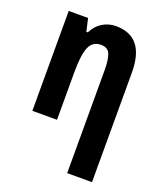

<svg xmlns="http://www.w3.org/2000/svg" viewBox="-145 -652 839 988"><g transform="rotate(20 274.0 -158.5)"><path d="M341 240V-323Q341 -380 329.5 -410Q318 -440 279 -440Q234 -440 216 -398Q198 -356 198 -261V0H63V-547H169L185 -477H193Q213 -517 246.5 -537Q280 -557 319 -557Q477 -557 477 -360V240Z"/></g></svg>

Font: Noto Sans Condensed
Style: Bold
Weight: 700
Width: 3
Designer: Monotype Design Team
Foundry: Monotype Imaging Inc.
Version: Version 2.013; ttfautohint (v1.8.4.7-5d5b)